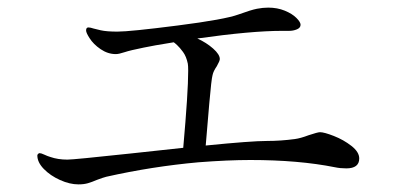

<svg xmlns="http://www.w3.org/2000/svg" viewBox="-20 -616 1040 504"><path d="M923 -200Q923 -174 889 -174Q873 -174 859 -177Q764 -196 637 -196Q579 -196 501 -190Q379 -179 259 -152Q251 -150 235 -144Q221 -138 210.5 -135Q200 -132 186 -132Q163 -132 137.5 -143.5Q112 -155 95 -172.5Q78 -190 78 -208Q78 -210 80 -212Q82 -214 84 -214Q88 -214 96.5 -210Q105 -206 112 -204Q132 -197 157 -197Q173 -197 322 -213L461 -228Q474 -374 474 -430Q474 -444 473 -449Q469 -468 460.5 -479.5Q452 -491 445 -497.5Q438 -504 436 -505Q380 -496 357 -491Q322 -484 307 -479Q292 -474 284 -474Q263 -474 244 -487Q225 -500 215 -516Q206 -530 206 -536Q206 -544 212 -544Q217 -544 226 -541Q229 -540 244.5 -536.5Q260 -533 288 -533Q321 -533 446 -549Q571 -565 606 -578Q639 -590 654.5 -593Q670 -596 684 -596Q708 -596 727.5 -588Q747 -580 758 -569Q769 -558 769 -551Q769 -543 759.5 -539Q750 -535 739 -535H720Q640 -535 498 -515Q522 -504 539.5 -488.5Q557 -473 557 -461Q557 -456 549 -442Q540 -429 538 -419Q535 -409 529.5 -346Q524 -283 520 -234Q640 -246 681 -246Q717 -246 754 -251Q769 -253 790 -261Q814 -269 820 -269Q831 -269 856.5 -259Q882 -249 902.5 -233Q923 -217 923 -200Z"/></svg>

Font: Shippori Mincho
Style: Regular
Weight: 400
Designer: FONTDASU
Foundry: FONTDASU / Google Inc. / but / Adobe
Version: Version 3.110; ttfautohint (v1.8.3)